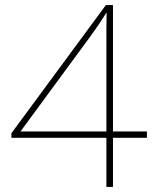

<svg xmlns="http://www.w3.org/2000/svg" viewBox="-20 -738 610 758"><path d="M560 -194V-219H426V-718H398L25 -212V-194H400V0H426V-194ZM400 -219H61L335 -592C365 -633 376 -650 399 -686H401C400 -655 400 -610 400 -524Z"/></svg>

Font: Noto Kufi Arabic Thin
Style: Regular
Weight: 100
Designer: Monotype Design Team, David Williams, Khaled Hosny
Foundry: Google LLC
Version: Version 2.109